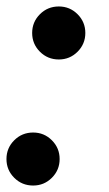

<svg xmlns="http://www.w3.org/2000/svg" viewBox="-27 -557 336 594"><path d="M-7 -65Q-7 -99 17 -123Q41 -147 75.5 -147Q109.5 -147 133.5 -123Q157.5 -99 157.5 -65Q157.5 -31 133.5 -7Q109.5 17 75.5 17Q41 17 17 -7Q-7 -31 -7 -65ZM72.5 -455Q72.5 -489 96.5 -513Q120.5 -537 155 -537Q189 -537 213 -513Q237 -489 237 -455Q237 -421 213 -397Q189 -373 155 -373Q120.5 -373 96.5 -397Q72.5 -421 72.5 -455Z"/></svg>

Font: Besley* Condensed Semi
Style: Italic
Weight: 600
Width: 3
Italic angle: -13°
Designer: Owen Earl
Foundry: indestructible type*
Version: Version 3.000; ttfautohint (v1.8.3)